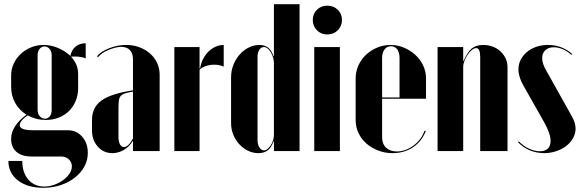

<svg xmlns="http://www.w3.org/2000/svg" viewBox="-20 -719 2770 914"><path d="M186 175Q111 175 65.5 140Q20 105 20 47H86Q86 102 114.5 135.5Q143 169 191 169Q215 169 238.5 160.5Q262 152 280.5 138.5Q299 125 310.5 108Q322 91 322 73Q322 53 307.5 39.5Q293 26 270 26H130Q84 26 58.5 4Q33 -18 33 -58Q33 -119 106 -173Q71 -195 52 -229.5Q33 -264 33 -306V-360Q33 -390 45.5 -416.5Q58 -443 79 -462.5Q100 -482 128 -493.5Q156 -505 187 -505Q222 -505 255.5 -491Q289 -477 315 -453Q321 -482 340 -497.5Q359 -513 388 -513V-441Q377 -446 363 -448Q349 -450 337 -450Q332 -450 327.5 -450Q323 -450 318 -449Q352 -414 352 -366V-301Q352 -267 340.5 -239Q329 -211 309 -191Q289 -171 260.5 -159.5Q232 -148 198 -148Q151 -148 112 -170Q74 -144 74 -123Q74 -99 137 -99H303Q344 -99 371 -68.5Q398 -38 398 9Q398 44 381.5 74Q365 104 336.5 126.5Q308 149 269.5 162Q231 175 186 175ZM159 -195Q159 -178 169 -166Q179 -154 194 -154Q208 -154 217 -165.5Q226 -177 226 -195V-457Q226 -474 216 -486Q206 -498 192 -498Q178 -498 168.5 -486Q159 -474 159 -457Z M418 -148Q418 -208 463 -240.5Q508 -273 613 -289V-437Q613 -466 598 -481Q583 -496 557 -496Q543 -496 526.5 -491.5Q510 -487 494.5 -480.5Q479 -474 466.5 -465Q454 -456 447 -447L442 -451Q451 -463 466 -472.5Q481 -482 500 -489.5Q519 -497 539.5 -501Q560 -505 581 -505Q615 -505 644 -494Q673 -483 694.5 -464Q716 -445 728 -419Q740 -393 740 -363V0H613V-47H611Q596 -21 570 -5.5Q544 10 515 10Q473 10 445.5 -21Q418 -52 418 -98ZM570 -19Q591 -19 613 -60V-283Q590 -279 576.5 -275Q563 -271 555.5 -263Q548 -255 546 -241.5Q544 -228 544 -207V-66Q544 -45 551 -32Q558 -19 570 -19Z M930 -495V-394H933Q936 -417 946.5 -437.5Q957 -458 972 -473Q987 -488 1006 -496.5Q1025 -505 1045 -505V-402Q1024 -411 999 -411Q979 -411 960 -404.5Q941 -398 930 -387V0H810V-495Z M1284 -46H1282Q1271 -15 1253.5 -2.5Q1236 10 1210 10Q1184 10 1160.5 -1.5Q1137 -13 1119 -32.5Q1101 -52 1090.5 -78Q1080 -104 1080 -134V-350Q1080 -382 1091 -410Q1102 -438 1120.5 -459Q1139 -480 1163.5 -492.5Q1188 -505 1215 -505Q1239 -505 1255.5 -493Q1272 -481 1282 -452H1284V-699H1406V0H1284ZM1284 -416Q1284 -446 1269 -470.5Q1254 -495 1236 -495Q1223 -495 1214.5 -482Q1206 -469 1206 -449V-51Q1206 -31 1215 -17Q1224 -3 1237 -3Q1245 -3 1253.5 -10Q1262 -17 1269 -27.5Q1276 -38 1280 -51.5Q1284 -65 1284 -78Z M1469 -624Q1469 -653 1488.5 -672.5Q1508 -692 1538 -692Q1568 -692 1588 -672.5Q1608 -653 1608 -624Q1608 -595 1588 -575Q1568 -555 1538 -555Q1508 -555 1488.5 -575Q1469 -595 1469 -624ZM1598 -495V0H1476V-495Z M1673 -345Q1673 -378 1686 -407Q1699 -436 1721.5 -457.5Q1744 -479 1774.5 -492Q1805 -505 1839 -505Q1873 -505 1903.5 -492Q1934 -479 1957.5 -457.5Q1981 -436 1994.5 -407Q2008 -378 2008 -346V-249H1799V-65Q1799 -34 1818 -16Q1837 2 1869 2Q1890 2 1910.5 -5.5Q1931 -13 1949 -26.5Q1967 -40 1980.5 -58Q1994 -76 2001 -97L2007 -95Q1987 -45 1945.5 -17.5Q1904 10 1848 10Q1812 10 1780 -2.5Q1748 -15 1724 -36Q1700 -57 1686.5 -86Q1673 -115 1673 -148ZM1882 -255V-443Q1882 -469 1871 -484Q1860 -499 1841 -499Q1822 -499 1810.5 -483.5Q1799 -468 1799 -443V-255Z M2187 -429Q2205 -471 2225.5 -488Q2246 -505 2280 -505Q2304 -505 2325.5 -497Q2347 -489 2362.5 -474.5Q2378 -460 2387 -441Q2396 -422 2396 -399V0H2266V-447Q2266 -490 2247 -490Q2237 -490 2226 -481Q2215 -472 2206 -458.5Q2197 -445 2191 -429.5Q2185 -414 2185 -400V0H2063V-495H2185V-429Z M2700 -458Q2681 -475 2659 -484.5Q2637 -494 2617 -494Q2591 -494 2576 -480Q2561 -466 2561 -442Q2561 -416 2581 -382L2703 -164Q2720 -133 2720 -107Q2720 -83 2708 -61.5Q2696 -40 2676 -24.5Q2656 -9 2628.5 0.5Q2601 10 2571 10Q2535 10 2503 -3Q2471 -16 2446 -42L2450 -46Q2471 -24 2498 -11.5Q2525 1 2549 1Q2601 1 2601 -49Q2601 -82 2570 -138L2472 -311Q2448 -353 2448 -389Q2448 -414 2459 -435Q2470 -456 2488.5 -471.5Q2507 -487 2532.5 -496Q2558 -505 2588 -505Q2655 -505 2704 -462Z"/></svg>

Font: Moniqa Black Display
Style: Regular
Weight: 900
Designer: Rajesh Rajput
Foundry: Rajesh Rajput
Version: Version 1.000